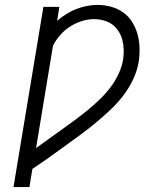

<svg xmlns="http://www.w3.org/2000/svg" viewBox="-20 -763 640 783"><path d="M35 0 157 -735H222L213 -678Q230 -693 250 -705.5Q270 -718 290.5 -726Q311 -734 333.5 -738.5Q356 -743 377 -743Q406 -743 433 -735.5Q460 -728 482 -712.5Q504 -697 518.5 -674Q533 -651 540.5 -624.5Q548 -598 549 -569.5Q550 -541 546 -513Q540 -476 523.5 -440.5Q507 -405 482.5 -373Q458 -341 429 -314Q400 -287 369.5 -261.5Q339 -236 306.5 -212.5Q274 -189 242 -165.5Q210 -142 177.5 -119Q145 -96 112 -74L100 0ZM127 -159Q153 -178 179.5 -197Q206 -216 232.5 -235Q259 -254 285.5 -273.5Q312 -293 337 -313.5Q362 -334 386 -357Q410 -380 429.5 -405.5Q449 -431 463 -460.5Q477 -490 482 -520Q485 -540 484.5 -560.5Q484 -581 479 -600Q474 -619 463.5 -635.5Q453 -652 438 -663Q423 -674 403.5 -679.5Q384 -685 364 -685Q339 -685 313.5 -677Q288 -669 265.5 -654.5Q243 -640 225 -619.5Q207 -599 196 -576Z"/></svg>

Font: Iosevka Curly Light Extended
Style: Italic
Weight: 300
Width: 7
Italic angle: -9°
Monospace: yes
Designer: Belleve Invis
Foundry: Belleve Invis
Version: Version 11.1.0; ttfautohint (v1.8.3)